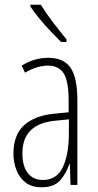

<svg xmlns="http://www.w3.org/2000/svg" viewBox="-20 -784 416 814"><path d="M184 -539Q250 -539 279 -497Q308 -455 308 -359V0H279L276 -89H274Q262 -51 236 -20.5Q210 10 156 10Q114 10 88 -10.5Q62 -31 49.5 -63.5Q37 -96 37 -133Q37 -212 82 -253Q127 -294 210 -302L271 -308V-356Q271 -440 250 -473Q229 -506 182 -506Q163 -506 138.5 -499Q114 -492 86 -476L72 -506Q126 -539 184 -539ZM212 -272Q75 -258 75 -134Q75 -79 98 -50Q121 -21 162 -21Q221 -21 246.5 -75.5Q272 -130 272 -218V-278ZM153 -764Q178 -724 206.5 -687Q235 -650 262 -617V-606H239Q220 -625 195.5 -650.5Q171 -676 148 -704Q125 -732 109 -756V-764Z"/></svg>

Font: Noto Sans Arabic UI XCn XLt
Style: Regular
Weight: 200
Width: 2
Designer: Monotype Design Team, Nadine Chahine and Nizar Qandah
Foundry: Monotype Imaging Inc.
Version: Version 2.010; ttfautohint (v1.8.4.7-5d5b)